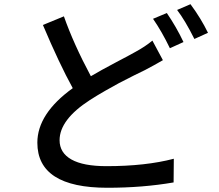

<svg xmlns="http://www.w3.org/2000/svg" viewBox="-20 -847 1040 911"><path d="M703.1 -654.3 752.9 -561.5Q712.9 -538.1 668 -514.6Q663.1 -512.7 615.2 -488.8Q567.4 -464.8 544.4 -452.6Q521.5 -440.4 480.5 -417Q439.5 -393.6 406.2 -372.1Q262.7 -279.3 262.7 -181.6Q262.7 -122.1 318.8 -90.3Q375 -58.6 485.4 -58.6Q670.9 -58.6 804.7 -93.8L803.7 18.6Q657.2 43.9 489.3 43.9Q157.2 43.9 157.2 -169.9Q157.2 -307.6 325.2 -428.7Q261.7 -543.9 183.6 -728.5L283.2 -769.5Q329.1 -638.7 411.1 -485.4Q457 -512.7 531.2 -551.8Q605.5 -590.8 624 -601.6Q668.9 -626 703.1 -654.3ZM706.1 -757.8 771.5 -785.2Q816.4 -719.7 850.6 -647.5L786.1 -618.2Q748 -697.3 706.1 -757.8ZM820.3 -799.8 883.8 -827.1Q933.6 -759.8 966.8 -691.4L902.3 -662.1Q858.4 -750 820.3 -799.8Z"/></svg>

Font: Gen Shin Gothic Monospace Medium
Style: Regular
Weight: 500
Designer: [Source Han Sans]
Ryoko NISHIZUKA  (kana & ideographs); Paul D. Hunt (Latin, Greek & Cyrillic); Wenlong ZHANG  (bopomofo
Version: Version 1.002.20150607